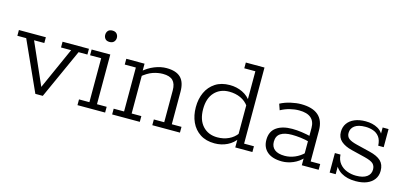

<svg xmlns="http://www.w3.org/2000/svg" viewBox="-55 -947 2810 1321"><g transform="rotate(15 1350.0 -286.5)"><path d="M224 0 64 -354H1V-395H193V-354H120L262 -32H240L384 -354H312V-395H500V-354H437L277 0Z M524 0V-41H598V-354H519V-395H652V-41H721V0ZM624 -477Q603 -477 593 -489Q583 -501 583 -517Q583 -534 593 -546Q603 -558 624 -558Q645 -558 655.5 -546Q666 -534 666 -517Q666 -501 655.5 -489Q645 -477 624 -477Z M771 0V-41H845V-354H766V-395H896V-340L884 -336Q922 -370 966 -387.5Q1010 -405 1051 -405Q1119 -405 1152 -373Q1185 -341 1185 -272V-41H1254V0H1057V-41H1131V-267Q1131 -315 1108.5 -337.5Q1086 -360 1037 -360Q1002 -360 965.5 -347.5Q929 -335 885 -298L899 -324V-41H968V0Z M1502 10Q1441 10 1399 -17.5Q1357 -45 1335.5 -92Q1314 -139 1314 -198Q1314 -257 1335.5 -303.5Q1357 -350 1399 -377.5Q1441 -405 1502 -405Q1551 -405 1592.5 -385Q1634 -365 1658 -327L1646 -332V-542H1567V-583H1700V-41H1770V0H1648V-65L1658 -68Q1634 -31 1592.5 -10.5Q1551 10 1502 10ZM1510 -35Q1554 -35 1590.5 -52Q1627 -69 1650 -101L1646 -74V-319L1650 -294Q1627 -327 1590.5 -343.5Q1554 -360 1510 -360Q1445 -360 1405.5 -317.5Q1366 -275 1366 -198Q1366 -121 1405.5 -78Q1445 -35 1510 -35Z M1983 10Q1914 10 1877.5 -21Q1841 -52 1841 -106Q1841 -166 1882.5 -195.5Q1924 -225 1994 -225Q2028 -225 2062.5 -220Q2097 -215 2135 -206L2120 -197V-265Q2120 -312 2092 -336Q2064 -360 2007 -360Q1975 -360 1941.5 -351.5Q1908 -343 1877 -326L1862 -369Q1896 -387 1936 -396Q1976 -405 2009 -405Q2091 -405 2132.5 -369Q2174 -333 2174 -261V-41H2242V0H2122V-61L2130 -56Q2100 -23 2060.5 -6.5Q2021 10 1983 10ZM1991 -32Q2027 -32 2062.5 -47Q2098 -62 2126 -90L2120 -71V-184L2135 -167Q2099 -177 2065.5 -181Q2032 -185 2003 -185Q1951 -185 1922.5 -166.5Q1894 -148 1894 -107Q1894 -71 1918.5 -51.5Q1943 -32 1991 -32Z M2506 10Q2446 10 2404.5 -14.5Q2363 -39 2346 -90L2363 -97V-1H2320V-140H2360Q2362 -102 2382.5 -76.5Q2403 -51 2434.5 -39Q2466 -27 2500 -27Q2550 -27 2576.5 -46Q2603 -65 2603 -98Q2603 -123 2588 -138.5Q2573 -154 2525 -166L2427 -190Q2378 -202 2350 -226.5Q2322 -251 2322 -292Q2322 -327 2340 -352.5Q2358 -378 2391 -392Q2424 -406 2469 -406Q2519 -406 2556 -385.5Q2593 -365 2606 -320L2592 -316V-395H2634V-266H2595Q2593 -306 2576 -328.5Q2559 -351 2532.5 -360Q2506 -369 2478 -369Q2426 -369 2400.5 -349.5Q2375 -330 2375 -298Q2375 -273 2392.5 -259Q2410 -245 2451 -235L2549 -211Q2603 -198 2629.5 -173Q2656 -148 2656 -103Q2656 -68 2637.5 -42.5Q2619 -17 2586 -3.5Q2553 10 2506 10Z"/></g></svg>

Font: Rokkitt SemiBold Light
Style: Regular
Weight: 300
Version: Version 3.103